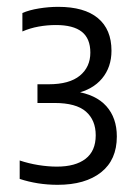

<svg xmlns="http://www.w3.org/2000/svg" viewBox="-20 -834 398 553"><path d="M146.1 -301.7Q117.1 -301.7 89.5 -306Q61.9 -310.4 36.7 -318.7V-371.8Q62.5 -363.1 90.5 -358.6Q118.6 -354.1 143.8 -354.1Q197.2 -354.1 226.4 -376.6Q255.7 -399.1 255.7 -444.4Q255.7 -488 227.4 -512.7Q199.1 -537.4 137.2 -537.4H87.9V-591.3H120.3Q179.9 -591.3 210.1 -616.2Q240.2 -641 240.2 -682.5Q240.2 -723.1 215.6 -742.5Q191 -761.9 141 -761.9Q115.4 -761.9 91 -757.4Q66.6 -753 44.5 -743.4V-796.5Q64 -805.1 92.3 -809.7Q120.6 -814.3 147.7 -814.3Q222.9 -814.3 262 -781.8Q301.1 -749.3 301.1 -687.9Q301.1 -640.6 273.9 -607.9Q246.7 -575.3 196.5 -564.5V-570.7Q256 -562 286.3 -528.2Q316.5 -494.4 316.5 -440.8Q316.5 -373.5 271 -337.6Q225.4 -301.7 146.1 -301.7Z"/></svg>

Font: Encode Sans SC Condensed Thin
Style: Regular
Weight: 100
Width: 3
Designer: Multiple Designers
Foundry: Impallari Type
Version: Version 3.002